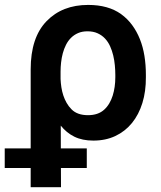

<svg xmlns="http://www.w3.org/2000/svg" viewBox="-64 -573 669 796"><path d="M63.2 42.3V-285.5Q63.2 -417.3 128.9 -485.1Q194.2 -552.6 301.5 -552.6Q384.9 -552.6 437.9 -514.6Q464.5 -495.4 483.8 -469.1Q503.2 -442.8 516 -410.7Q528.8 -378.6 534.8 -341.3Q540.8 -304 540.8 -262.8V-252.8Q541.2 -194.2 526.3 -146Q511.4 -97.7 483.1 -63Q454.9 -28.4 414.4 -9.2Q373.9 9.9 323.2 9.9Q277 9.9 244.1 -6.4Q211.3 -22.7 187.9 -52.2L188.2 42.3H295.8V123.6H188.6L188.9 203.1H63.2V123.6H-44.4V42.3ZM187.1 -276.6V-245.4Q187.9 -228 190.5 -210.8Q193.2 -193.5 198.5 -177.4Q203.8 -161.2 212.2 -146.5Q220.5 -131.7 233 -119.3Q256.7 -95.5 300.8 -95.5Q343 -95.5 367.9 -118.3Q380.3 -129.6 389 -144.4Q397.7 -159.1 403.2 -176.5Q408.7 -193.9 411.4 -213.2Q414.1 -232.6 414.1 -252.8V-262.8Q414.1 -281.6 412.1 -302.4Q410.2 -323.2 405.4 -343.2Q400.6 -363.3 392.4 -381.4Q384.2 -399.5 371.4 -413.2Q358.7 -426.8 340.7 -435Q322.8 -443.2 298.7 -443.2Q276.6 -443.2 259.8 -435.9Q242.9 -428.6 230.5 -416.2Q218 -403.8 209.7 -387.3Q201.3 -370.7 196.4 -352.3Q191.4 -333.8 189.3 -314.3Q187.1 -294.7 187.1 -276.6Z"/></svg>

Font: Inter P Semi Bold
Style: Regular
Weight: 600
Designer: Rasmus Andersson
Foundry: rsms
Version: Version 3.018;git-588b23468